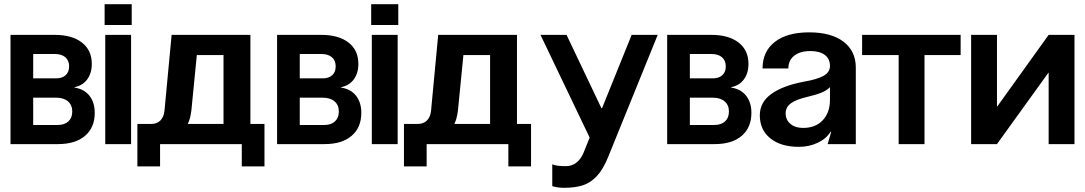

<svg xmlns="http://www.w3.org/2000/svg" viewBox="-20 -686 5165 914"><path d="M30 -520H240Q323 -520 370 -483.5Q417 -447 417 -382Q417 -338 395.5 -308.5Q374 -279 335 -271V-269Q381 -262 406 -230Q431 -198 431 -149Q431 -79 385 -39.5Q339 0 256 0H30ZM254 -91Q287 -91 305.5 -108Q324 -125 324 -155Q324 -186 303.5 -203.5Q283 -221 247 -221H138V-91ZM247 -313Q276 -313 292.5 -328Q309 -343 309 -370Q309 -398 291 -413.5Q273 -429 240 -429H138V-313Z M604 0H481V-520H604ZM607 -666V-567H478V-666Z M1172 -96H1239V106H1131V0H742V106H634V-96H700Q727 -96 743.5 -112.5Q760 -129 763 -159L797 -520H1172ZM1044 -96V-424H917L891 -160Q886 -120 874 -96Z M1299 -520H1509Q1592 -520 1639 -483.5Q1686 -447 1686 -382Q1686 -338 1664.5 -308.5Q1643 -279 1604 -271V-269Q1650 -262 1675 -230Q1700 -198 1700 -149Q1700 -79 1654 -39.5Q1608 0 1525 0H1299ZM1523 -91Q1556 -91 1574.5 -108Q1593 -125 1593 -155Q1593 -186 1572.5 -203.5Q1552 -221 1516 -221H1407V-91ZM1516 -313Q1545 -313 1561.5 -328Q1578 -343 1578 -370Q1578 -398 1560 -413.5Q1542 -429 1509 -429H1407V-313Z M1873 0H1750V-520H1873ZM1876 -666V-567H1747V-666Z M2441 -96H2508V106H2400V0H2011V106H1903V-96H1969Q1996 -96 2012.5 -112.5Q2029 -129 2032 -159L2066 -520H2441ZM2313 -96V-424H2186L2160 -160Q2155 -120 2143 -96Z M2666 208Q2633 208 2609 200V96Q2627 105 2673 105Q2702 105 2723.5 88.5Q2745 72 2758 41L2787 -31L2553 -520H2677L2843 -171H2846L2987 -520H3111L2876 59Q2852 119 2822 151.5Q2792 184 2755 196Q2718 208 2666 208Z M3156 -520H3366Q3449 -520 3496 -483.5Q3543 -447 3543 -382Q3543 -338 3521.5 -308.5Q3500 -279 3461 -271V-269Q3507 -262 3532 -230Q3557 -198 3557 -149Q3557 -79 3511 -39.5Q3465 0 3382 0H3156ZM3380 -91Q3413 -91 3431.5 -108Q3450 -125 3450 -155Q3450 -186 3429.5 -203.5Q3409 -221 3373 -221H3264V-91ZM3373 -313Q3402 -313 3418.5 -328Q3435 -343 3435 -370Q3435 -398 3417 -413.5Q3399 -429 3366 -429H3264V-313Z M3597 -137Q3597 -199 3651.5 -238.5Q3706 -278 3806 -297Q3870 -308 3900.5 -325Q3931 -342 3931 -372Q3931 -406 3906.5 -424.5Q3882 -443 3838 -443Q3789 -443 3761 -421Q3733 -399 3733 -360H3610Q3610 -441 3668.5 -486.5Q3727 -532 3832 -532Q3937 -532 3995.5 -487.5Q4054 -443 4054 -364V0H3920L3937 -59H3934Q3914 -26 3873 -6.5Q3832 13 3783 13Q3697 13 3647 -27.5Q3597 -68 3597 -137ZM3803 -77Q3862 -77 3896.5 -113.5Q3931 -150 3931 -211V-271Q3915 -255 3890.5 -245Q3866 -235 3824 -225Q3771 -213 3745.5 -194.5Q3720 -176 3720 -147Q3720 -115 3743 -96Q3766 -77 3803 -77Z M4553 -424H4381V0H4258V-424H4084V-520H4553Z M5095 -520V0H4972V-340H4971L4726 0H4603V-520H4726V-180H4728L4972 -520Z"/></svg>

Font: Non Bureau Medium
Style: Regular
Weight: 500
Designer: Jona Saucedo
Foundry: Non Foundry
Version: Version 1.000; ttfautohint (v1.8.4)